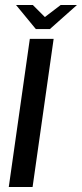

<svg xmlns="http://www.w3.org/2000/svg" viewBox="-20 -746 327 766"><path d="M15 0 99 -591H194L110 0ZM123 -630 44 -726H111L159 -678L222 -726H287L179 -630Z"/></svg>

Font: Alumni Sans Thin SemiBold
Style: Italic
Weight: 600
Italic angle: -8°
Version: Version 1.016